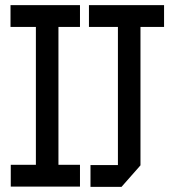

<svg xmlns="http://www.w3.org/2000/svg" viewBox="-20 -728 681 749"><path d="M120 0V-623L193 -708H208V-85L135 0ZM22 0V-85H120V0ZM135 0 208 -85H292V0ZM21 -623V-708H193L120 -623ZM208 -623V-708H292V-623ZM440 -84V-623L513 -708H528V-84ZM333 1V-84H528V-83L454 1ZM327 -623V-708H513L440 -623ZM528 -623V-708H620V-623Z"/></svg>

Font: Foldit
Style: Regular
Weight: 400
Version: Version 1.003